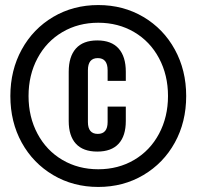

<svg xmlns="http://www.w3.org/2000/svg" viewBox="-20 -730 778 760"><path d="M369 10Q270 10 190.5 -37Q111 -84 66 -165.5Q21 -247 21 -350Q21 -452 66 -534Q111 -616 190.5 -663Q270 -710 369 -710Q468 -710 547.5 -663Q627 -616 672 -534Q717 -452 717 -350Q717 -247 672 -165.5Q627 -84 547.5 -37Q468 10 369 10ZM369 -60Q448 -60 511 -97Q574 -134 609.5 -200.5Q645 -267 645 -350Q645 -433 609.5 -499.5Q574 -566 511 -603Q448 -640 369 -640Q290 -640 227 -603Q164 -566 128.5 -499.5Q93 -433 93 -350Q93 -267 128.5 -200.5Q164 -134 227 -97Q290 -60 369 -60ZM365 -130Q309 -130 280.5 -161Q252 -192 252 -251V-446Q252 -506 280.5 -538Q309 -570 365 -570Q421 -570 449.5 -538Q478 -506 478 -446V-410H406V-452Q406 -500 367 -500Q328 -500 328 -452V-247Q328 -200 367 -200Q406 -200 406 -247V-308H478V-251Q478 -192 449.5 -161Q421 -130 365 -130Z"/></svg>

Font: Booming Bebas 2
Style: Regular
Weight: 400
Designer: Ryoichi Tsunekawa
Foundry: Ryoichi Tsunekawa
Version: Version 2.000